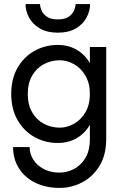

<svg xmlns="http://www.w3.org/2000/svg" viewBox="-20 -690 610 940"><path d="M105 -670H176Q176 -657 183 -639.5Q190 -622 209 -608.5Q228 -595 263 -595Q298 -595 317 -608.5Q336 -622 343 -639.5Q350 -657 350 -670H421Q421 -636 403.5 -603.5Q386 -571 351 -550.5Q316 -530 263 -530Q211 -530 175.5 -550.5Q140 -571 122.5 -603.5Q105 -636 105 -670ZM44 30H125Q125 63 143 91.5Q161 120 194 137.5Q227 155 272 155Q307 155 341 138Q375 121 397.5 84.5Q420 48 420 -10V-79Q395 -36 354.5 -13Q314 10 263 10Q201 10 149 -19Q97 -48 66 -102Q35 -156 35 -230Q35 -305 66 -358.5Q97 -412 149 -441Q201 -470 263 -470Q314 -470 354.5 -447Q395 -424 420 -381V-460H500V-10Q500 69 467 122.5Q434 176 382 203Q330 230 272 230Q205 230 153.5 205Q102 180 73 134.5Q44 89 44 30ZM116 -230Q116 -177 137.5 -140Q159 -103 195 -84Q231 -65 273 -65Q308 -65 342 -84Q376 -103 398 -140Q420 -177 420 -230Q420 -283 398 -320Q376 -357 342 -376Q308 -395 273 -395Q231 -395 195 -376Q159 -357 137.5 -320Q116 -283 116 -230Z"/></svg>

Font: Jost*
Style: Regular
Weight: 400
Version: Version 3.7